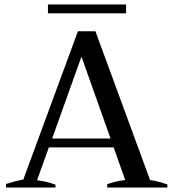

<svg xmlns="http://www.w3.org/2000/svg" viewBox="-20 -845 781 865"><path d="M548 -785H196V-825H548ZM734 -14V0H463V-15Q500 -29 544 -34L492 -181H200L147 -33Q190 -28 230 -13V0H7V-16Q25 -22 47.5 -28Q70 -34 85 -36L331 -704H410L656 -34Q695 -28 734 -14ZM478 -221 347 -590 215 -221Z"/></svg>

Font: Trirong Medium
Style: Regular
Weight: 500
Designer: Katatrad Team
Foundry: CadsonDemak
Version: Version 1.001